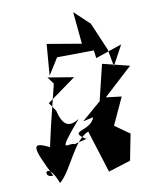

<svg xmlns="http://www.w3.org/2000/svg" viewBox="-101 -924 875 1105"><g transform="rotate(-10 336.5 -372.0)"><path d="M281 -100C250 -119 159 -42 328 -239C268 -200 231 -217 209 -309L175 -358L344 -480L193 -505L223 -464L164 -224L138 -108C37 -157 33 -132 128 57C57 65 103 -46 159 106C235 41 278 -120 370 -158L448 90L578 49L608 -104L522 -165L595 -323L504 -334L673 -489L516 -528L465 -318L352 -221L412 -234C388 -155 247 -184 352 -118ZM563 -602 493 -766 404 -850 422 -662 222 -696 207 -513 268 -610 483 -612 489 -566 644 -619 581 -503Z"/></g></svg>

Font: Asimov Silicon
Style: Regular
Weight: 400
Designer: Google
Version: Version 2.000980; 2014